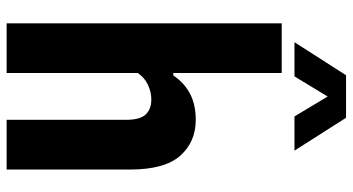

<svg xmlns="http://www.w3.org/2000/svg" viewBox="-256 -780 1037 564"><g transform="rotate(90 262.0 -498.5)"><path d="M49 -808H195V-489.5H202Q224 -522 256 -538.8Q288 -555.5 332.5 -555.5Q397.5 -555.5 438 -509.8Q478.5 -464 478.5 -363V0H332.5V-351Q332.5 -391.5 317 -408.2Q301.5 -425 272.5 -425Q251 -425 229.5 -415Q208 -405 195 -385V0H49ZM423 -845.5H322.5L264 -943L205 -845.5H104.5L201.5 -997H326.5Z"/></g></svg>

Font: Encode Sans Condensed
Style: Bold
Weight: 700
Width: 3
Designer: Multiple Designers
Foundry: Impallari Type
Version: Version 2.000